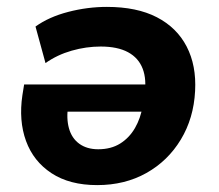

<svg xmlns="http://www.w3.org/2000/svg" viewBox="-20 -526 634 557"><path d="M262 11Q182 11 129.5 -23.5Q77 -58 55.5 -117Q34 -176 45 -250L50 -281H424L413 -202H158L178 -220Q172 -183 180 -154Q188 -125 210 -109Q232 -93 265 -93Q302 -93 328.5 -109.5Q355 -126 371.5 -154.5Q388 -183 394 -219L399 -251Q406 -295 394 -326.5Q382 -358 351.5 -374.5Q321 -391 272 -391Q230 -391 188 -379Q146 -367 112 -343L83 -449Q122 -477 178 -491.5Q234 -506 290 -506Q377 -506 435 -476Q493 -446 521.5 -391Q550 -336 546 -262Q542 -183 504.5 -121Q467 -59 404.5 -24Q342 11 262 11Z"/></svg>

Font: Nunito Sans 10pt ExtraBold
Style: Italic
Weight: 800
Italic angle: -9°
Designer: Vernon Adams
Foundry: Vernon Adams
Version: Version 3.101;gftools[0.9.27]